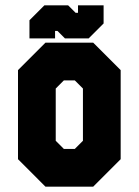

<svg xmlns="http://www.w3.org/2000/svg" viewBox="-20 -700 520 720"><path d="M150.5 0 47.5 -103V-437L150.5 -540H329.5L432.5 -437V-103L329.5 0ZM219.5 -141.5H260.5L291 -172V-368L260.5 -398.5H219.5L189 -368V-172ZM90.5 -556V-624L146.5 -680H235.5L263.5 -652H272.5V-680H368.5V-612L312.5 -556H223.5L195.5 -584H186.5V-556Z"/></svg>

Font: Tourney Condensed Black
Style: Regular
Weight: 900
Width: 3
Designer: Tyler Finck
Foundry: Etcetera Type Co
Version: Version 1.010; ttfautohint (v1.8.3)